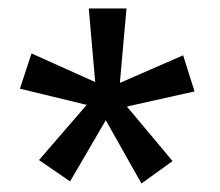

<svg xmlns="http://www.w3.org/2000/svg" viewBox="-20 -785 518 452"><path d="M26.9 -576.2 54.2 -659.2 204.1 -591.8 189 -765.1H277.8L262.2 -589.8L411.1 -654.8L438 -569.8L278.8 -534.2L386.2 -405.8L313 -353L229 -502L145 -357.9L71.8 -408.2L184.1 -538.1Z"/></svg>

Font: SimahzazaarabicW05-Bold
Style: Regular
Weight: 700
Designer: Ahmed zaza
Foundry: Ahmed zaza
Version: Version 1.001